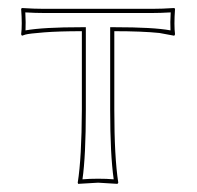

<svg xmlns="http://www.w3.org/2000/svg" viewBox="-20 -451 486 474"><path d="M182.1 -374Q126 -374 88.9 -371.1Q51.8 -368.2 43 -365.7L34.2 -362.8L32.2 -366.2Q35.2 -389.2 32.2 -429.2L34.2 -431.2Q64.5 -429.2 88.9 -429.2H355Q380.4 -429.2 410.2 -431.2L412.1 -429.2Q409.2 -388.2 412.1 -366.2L410.2 -362.8Q410.2 -362.8 373.5 -369.6Q330.6 -374 262.2 -374V-180.2Q262.2 -63 272 0L270 2.9Q268.1 2.9 222.2 0L172.9 2.9L171.9 0Q181.6 -61 182.1 -180.2ZM182.1 -383.8H191.9V-180.2Q191.9 -65.9 183.6 -8.3Q200.7 -9.8 222.2 -9.8Q244.1 -9.8 260.7 -8.3Q252 -69.3 252 -180.2V-383.8H262.2Q359.4 -383.8 400.9 -376Q399.9 -395 401.4 -420.4Q375.5 -418.9 355 -418.9H88.9Q67.9 -418.9 42.5 -420.4Q43.9 -394.5 43 -376Q86.4 -383.8 182.1 -383.8Z"/></svg>

Font: Linux Biolinum Outline O
Style: Bold
Weight: 700
Designer: Philipp H. Poll
Foundry: Philipp H. Poll
Version: Version 0.9.2